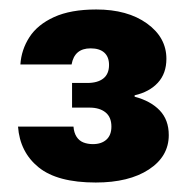

<svg xmlns="http://www.w3.org/2000/svg" viewBox="-20 -733 403 405"><path d="M182 -348Q101 -348 61.5 -380Q22 -412 18 -466H135Q136 -453 141.5 -444.5Q147 -436 156 -432.5Q165 -429 176 -429Q194 -429 204.5 -438.5Q215 -448 215 -466Q215 -486 202.5 -496Q190 -506 169 -506H132V-558H164Q186 -558 198 -567.5Q210 -577 210 -596Q210 -613 200 -622Q190 -631 171 -631Q154 -631 144 -622.5Q134 -614 131 -597H23Q25 -628 42 -654.5Q59 -681 94 -697Q129 -713 183 -713Q249 -713 290 -683.5Q331 -654 331 -609Q331 -578 313 -558.5Q295 -539 264 -532V-529Q298 -520 317 -500Q336 -480 336 -448Q336 -403 294 -375.5Q252 -348 182 -348Z"/></svg>

Font: DM Sans 9pt 36pt Black
Style: Regular
Weight: 900
Version: Version 4.004;gftools[0.9.30]